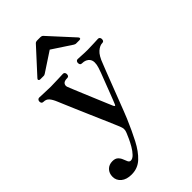

<svg xmlns="http://www.w3.org/2000/svg" viewBox="-264 -763 1046 1046"><g transform="rotate(-45 259.0 -240.5)"><path d="M94 200Q55 200 33 181.5Q11 163 11 135Q11 108 27.5 91Q44 74 71 74Q92 74 103 84.5Q114 95 119 108.5Q124 122 129 132.5Q134 143 144 143Q158 143 172.5 128Q187 113 199.5 91.5Q212 70 221 50Q230 30 234 20Q240 6 239.5 -5Q239 -16 233 -30Q230 -37 219.5 -62Q209 -87 193.5 -122.5Q178 -158 161 -197.5Q144 -237 128.5 -273Q113 -309 102.5 -334Q92 -359 89 -366Q78 -393 66 -406.5Q54 -420 34 -420Q19 -420 19 -437Q19 -443 23 -448Q27 -453 34 -453Q45 -453 70.5 -451.5Q96 -450 121 -450Q146 -450 176.5 -451.5Q207 -453 217 -453Q224 -453 227.5 -448Q231 -443 231 -437Q231 -420 217 -420Q194 -420 186.5 -410Q179 -400 183 -387Q186 -380 196.5 -353.5Q207 -327 222 -292Q237 -257 251 -222.5Q265 -188 275.5 -164Q286 -140 287 -137Q294 -122 299 -135Q302 -142 310 -162Q318 -182 328 -208.5Q338 -235 348.5 -262Q359 -289 367 -310Q375 -331 377 -339Q390 -380 375.5 -400Q361 -420 330 -420Q316 -420 316 -437Q316 -443 319.5 -448Q323 -453 330 -453Q341 -453 360.5 -451.5Q380 -450 405 -450Q431 -450 454 -451.5Q477 -453 487 -453Q494 -453 497.5 -448Q501 -443 501 -437Q501 -420 487 -420Q468 -420 447 -402Q426 -384 409 -337Q406 -330 394.5 -300.5Q383 -271 367.5 -230.5Q352 -190 336 -149Q320 -108 308 -76.5Q296 -45 291 -34Q263 32 235.5 85Q208 138 174.5 169Q141 200 94 200ZM108 -519Q101 -519 98.5 -524Q96 -529 101 -534L230 -675Q236 -681 245 -681H272Q281 -681 287 -675L416 -534Q421 -529 419.5 -524Q418 -519 410 -519H384Q380 -519 377 -520.5Q374 -522 370 -524L259 -597L148 -524Q144 -522 141.5 -520.5Q139 -519 134 -519Z"/></g></svg>

Font: Zen Old Mincho SemiBold
Style: Regular
Weight: 600
Version: Version 1.500